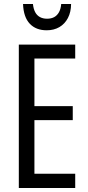

<svg xmlns="http://www.w3.org/2000/svg" viewBox="-20 -936 439 956"><path d="M354.5 0H73.7V-713.9H354.5V-644.5H151.4V-407.7H342.3V-337.9H151.4V-70.8H354.5ZM334 -916Q333.5 -875.5 318.1 -846.2Q302.7 -816.9 275.6 -801Q248.5 -785.2 212.4 -785.2Q159.2 -785.2 128.2 -817.9Q97.2 -850.6 94.7 -916H144Q146.5 -892.1 155 -875.7Q163.6 -859.4 178.7 -851.1Q193.8 -842.8 214.4 -842.8Q234.9 -842.8 249.8 -850.8Q264.6 -858.9 273.7 -875.2Q282.7 -891.6 284.7 -916Z"/></svg>

Font: Open Sans Condensed
Style: Regular
Weight: 400
Width: 3
Designer: Monotype Design Team
Foundry: Monotype Imaging Inc.
Version: Version 3.000